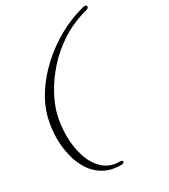

<svg xmlns="http://www.w3.org/2000/svg" viewBox="-209 -791 941 1066"><g transform="rotate(-30 261.5 -258.0)"><path d="M246 175Q182 175 136.5 149Q91 123 63 79Q35 35 22 -19.5Q9 -74 9 -131Q9 -163 13 -194.5Q17 -226 24 -255Q41 -326 85 -394Q129 -462 193 -521Q257 -580 335.5 -624Q414 -668 501 -690Q504 -691 510 -691Q523 -691 523 -681Q523 -670 506 -666Q413 -642 339.5 -594Q266 -546 212.5 -485.5Q159 -425 125.5 -363Q92 -301 79 -250Q71 -218 67 -184Q63 -150 63 -116Q63 -47 82.5 15Q102 77 143.5 116Q185 155 251 155Q265 155 265 164Q265 168 260.5 171.5Q256 175 246 175Z"/></g></svg>

Font: Fleur De Leah
Style: Regular
Weight: 400
Designer: Robert E. Leuschke
Foundry: Robert E. Leuschke
Version: Version 1.010; ttfautohint (v1.8.3)